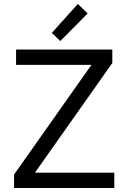

<svg xmlns="http://www.w3.org/2000/svg" viewBox="-20 -937 640 957"><path d="M50.1 0V-67L435.7 -613.6H60.1V-690H539.8V-623L154.2 -76.4H549.8V0ZM238.2 -772.9 368 -917.4 416.8 -870 280.6 -732.4Z"/></svg>

Font: Oxanium ExtraLight
Style: Regular
Weight: 200
Designer: Severin Meyer
Version: Version 2.000